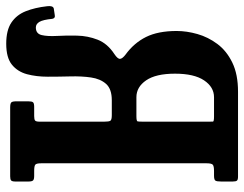

<svg xmlns="http://www.w3.org/2000/svg" viewBox="-120 -684 803 632"><g transform="rotate(90 282.0 -368.5)"><path d="M-13 -121.5Q-15.5 -141 -5.5 -143.5L14.5 -146.5Q26.5 -149.5 28.5 -138.5Q31.5 -108 38.5 -96.2Q45.5 -84.5 57 -84.5Q77.5 -84.5 82 -103.8Q86.5 -123 84.8 -153.8Q83 -184.5 83.8 -220Q84.5 -255.5 97.2 -288Q110 -320.5 144.5 -343Q161 -354 160.2 -361.8Q159.5 -369.5 146.5 -379.5Q108 -407.5 88.2 -447.2Q68.5 -487 68.5 -548Q68.5 -581 78.5 -616.2Q88.5 -651.5 111.2 -682Q134 -712.5 172.5 -731.2Q211 -750 268.5 -750H547.5Q558 -750 561 -746.5Q564 -743 564 -732.5V-694.5Q564 -680.5 561.2 -675.8Q558.5 -671 544.5 -671H529.5Q513.5 -671 508.8 -667Q504 -663 504 -646.5V-102Q504 -86 508.8 -82.5Q513.5 -79 529.5 -79H545.5Q556.5 -79 560.2 -75.5Q564 -72 564 -60V-17Q564 -6.5 560.5 -3.2Q557 0 547 0H320.5Q307 0 303.5 -3.8Q300 -7.5 300 -21V-59.5Q300 -71.5 303.2 -75.2Q306.5 -79 318 -79H348.5Q360 -79 363.5 -82.2Q367 -85.5 367 -97V-309Q367 -325 364 -329.8Q361 -334.5 345.5 -334.5H296.5Q259.5 -334.5 242.8 -315.8Q226 -297 221.5 -266Q217 -235 218 -197.8Q219 -160.5 219 -123.5Q219 -86.5 210.8 -55.5Q202.5 -24.5 179.5 -5.8Q156.5 13 110.5 13Q66 13 40.8 -4Q15.5 -21 3.5 -51.2Q-8.5 -81.5 -13 -121.5ZM348.5 -415.5Q365 -415.5 366 -419.2Q367 -423 367 -439V-647.5Q367 -664 366.8 -667.5Q366.5 -671 350 -671H286.5Q253 -671 231 -638.2Q209 -605.5 209 -542.5Q209 -479.5 231 -447.5Q253 -415.5 286.5 -415.5Z"/></g></svg>

Font: Besley* Condensed Semi
Style: Regular
Weight: 600
Width: 3
Designer: Owen Earl
Foundry: indestructible type*
Version: Version 3.000; ttfautohint (v1.8.3)